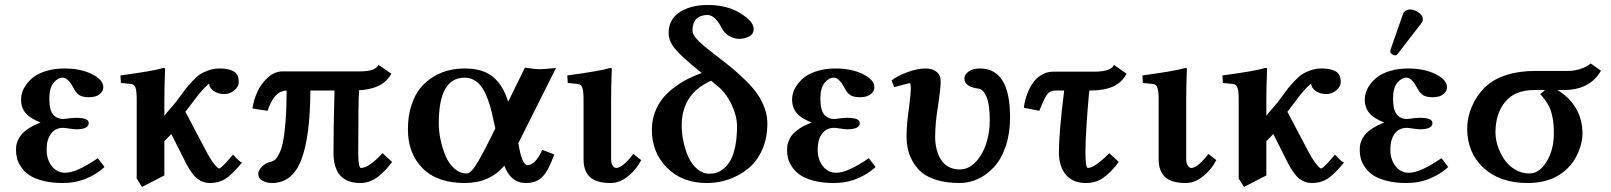

<svg xmlns="http://www.w3.org/2000/svg" viewBox="-20 -718 6429 766"><path d="M166 -121.1Q166 -82 186.5 -55.4Q207 -28.8 240.2 -28.8Q285.6 -28.8 370.1 -86.9L397 -51.8Q367.7 -23.9 324.5 -5.9Q281.2 12.2 230 12.2Q186 12.2 151.9 3.4Q117.7 -5.4 97.9 -18.6Q78.1 -31.7 65.4 -50Q52.7 -68.4 48.3 -84.7Q43.9 -101.1 43.9 -118.2Q43.9 -127.9 44.7 -135.5Q45.4 -143.1 50.8 -156.7Q56.2 -170.4 65.7 -181.6Q75.2 -192.9 95 -206.1Q114.7 -219.2 142.1 -229Q101.1 -245.1 82.5 -266.6Q64 -288.1 64 -321.8Q64 -335.4 68.8 -350.6Q73.7 -365.7 86.4 -382.8Q99.1 -399.9 117.9 -413.3Q136.7 -426.8 167.7 -435.8Q198.7 -444.8 236.8 -444.8Q301.8 -444.8 346.9 -422.1Q392.1 -399.4 392.1 -370.1Q392.1 -355.5 381.3 -345.7Q370.6 -335.9 358.9 -333Q347.2 -330.1 335 -330.1Q309.1 -330.1 296.4 -338.6Q283.7 -347.2 274.9 -363.8L262.7 -384.8Q257.8 -392.6 248.8 -400.4Q239.7 -408.2 231 -408.2Q210.4 -408.2 193.6 -387.5Q176.8 -366.7 176.8 -325.2Q176.8 -279.3 191.9 -261.2Q207 -243.2 232.9 -243.2Q236.3 -244.1 241.2 -244.1Q267.6 -248 284.2 -248Q334 -248 334 -227.1Q334 -202.1 283.2 -202.1Q280.8 -202.1 276.1 -202.6Q271.5 -203.1 265.4 -203.9Q259.3 -204.6 255.9 -205.1Q239.3 -208 231.9 -208Q201.2 -208 183.6 -184.8Q166 -161.6 166 -121.1Z M635.7 -321.3V-255.9Q644 -267.6 663.8 -289.8Q683.6 -312 692.4 -325.2Q710.4 -350.6 720.5 -363.3Q730.5 -376 747.8 -394.5Q765.1 -413.1 779.3 -422.1Q793.5 -431.2 813.7 -438Q834 -444.8 856.4 -444.8Q892.1 -444.8 912.4 -433.3Q932.6 -421.9 932.6 -390.1Q932.6 -372.6 914.8 -357.7Q897 -342.8 875.5 -342.8Q848.6 -342.8 831.5 -355.7Q814.5 -368.7 814.5 -384.8Q806.6 -378.9 789.3 -360.6Q772 -342.3 752.4 -314.9L719.7 -272L804.7 -110.8Q815.9 -89.8 826.2 -74.7Q837.4 -59.1 844.2 -52.5Q851.1 -45.9 854.5 -45.9Q862.8 -45.9 909.7 -101.1Q938 -69.8 945.8 -69.8Q905.8 -21 879.2 -4.4Q852.5 12.2 817.4 12.2Q790 12.2 768.3 -4.2Q746.6 -20.5 723.6 -64L663.6 -183.1L635.7 -154.8V-18.1L546.4 27.8L525.4 -5.9V-320.8Q525.4 -356 520.3 -368.9Q515.1 -381.8 503.4 -382.8L462.4 -387.2L460.4 -417Q591.8 -434.6 631.3 -446.8Q638.7 -446.8 638.7 -443.8Q635.7 -371.1 635.7 -321.3Z M1413.6 -433.1H1106.4Q1075.2 -433.1 1048.1 -408.2Q1021 -383.3 1006.3 -350.6Q991.7 -317.9 987.3 -285.2L1047.4 -275.9Q1061.5 -317.4 1079.6 -336.4Q1097.7 -355.5 1123.5 -356.9Q1123.5 -285.2 1119.1 -231.9Q1114.7 -178.7 1108.6 -150.1Q1102.5 -121.6 1093.3 -103.8Q1084 -85.9 1077.4 -80.8Q1070.8 -75.7 1062.5 -73.2Q1037.1 -67.4 1023.7 -51.8Q1010.3 -36.1 1010.3 -25.9Q1010.3 -5.9 1027.8 3.2Q1045.4 12.2 1064.5 12.2Q1146 12.2 1181.6 -79.3Q1217.3 -170.9 1218.3 -356.9H1314.5Q1310.5 -206.5 1310.5 -108.9Q1310.5 12.2 1417.5 12.2Q1439 12.2 1458.7 4.2Q1478.5 -3.9 1495.6 -19Q1512.7 -34.2 1522.2 -44.7Q1531.7 -55.2 1544.4 -71.8L1506.3 -106.9Q1451.2 -47.9 1420.4 -47.9Q1409.2 -47.9 1409.2 -108.9Q1409.2 -315.9 1412.6 -357.9Q1458.5 -360.4 1490.2 -375.5Q1522 -390.6 1541.5 -423.8L1490.2 -459Q1478 -433.1 1413.6 -433.1Z M1956.1 -206.1 1948.2 -241.2Q1941.9 -272 1935.1 -295.2Q1928.2 -318.4 1918.5 -340.6Q1908.7 -362.8 1897 -377Q1885.3 -391.1 1869.1 -399.7Q1853 -408.2 1833.5 -408.2Q1730.5 -408.2 1730.5 -226.1Q1730.5 -194.8 1737.5 -160.9Q1744.6 -127 1757.6 -96.2Q1770.5 -65.4 1792.7 -45.7Q1814.9 -25.9 1842.3 -25.9Q1851.1 -25.9 1862.8 -38.3Q1874.5 -50.8 1889.2 -76.4Q1903.8 -102.1 1915 -123.5L1943.4 -180.2ZM1833.5 -444.8Q1907.2 -444.8 1947.5 -410.9Q1987.8 -377 2007.3 -312L2074.2 -448.2Q2116.2 -441.9 2131.3 -441.9Q2150.4 -441.9 2198.2 -446.8L2046.4 -144L2048.3 -146Q2054.7 -103.5 2064.2 -81.3Q2073.7 -59.1 2083.5 -59.1Q2116.2 -59.1 2143.1 -120.1L2191.4 -102.1Q2168.9 -38.6 2144.8 -13.2Q2120.6 12.2 2078.1 12.2Q2017.6 12.2 1992.2 -57.1Q1933.6 12.2 1834.5 12.2Q1724.6 12.2 1666 -46.6Q1607.4 -105.5 1607.4 -202.1Q1607.4 -255.9 1621.6 -298.6Q1635.7 -341.3 1658.2 -368.2Q1680.7 -395 1710.9 -412.8Q1741.2 -430.7 1771.5 -437.7Q1801.8 -444.8 1833.5 -444.8Z M2308.1 -320.8Q2308.1 -356 2303 -368.9Q2297.9 -381.8 2286.1 -382.8L2245.1 -387.2L2243.2 -417Q2374.5 -434.6 2414.1 -446.8Q2420.9 -446.8 2420.9 -443.8Q2418 -371.1 2418 -321.3V-83Q2418 -67.4 2424.3 -57.6Q2430.7 -47.9 2438 -47.9Q2463.4 -47.9 2506.8 -104L2538.1 -79.1Q2519 -41.5 2485.4 -14.6Q2451.7 12.2 2417 12.2Q2359.4 12.2 2333.7 -11.7Q2308.1 -35.6 2308.1 -83Z M2839.8 -377 2817.4 -396Q2699.7 -344.2 2699.7 -216.8Q2699.7 -186 2706.5 -153.6Q2713.4 -121.1 2726.3 -91.8Q2739.3 -62.5 2761.7 -43.7Q2784.2 -24.9 2811.5 -24.9Q2825.7 -24.9 2839.1 -29.1Q2852.5 -33.2 2867.9 -45.9Q2883.3 -58.6 2894.5 -78.6Q2905.8 -98.6 2913.1 -133.5Q2920.4 -168.5 2920.4 -213.9Q2920.4 -255.4 2898.2 -302Q2876 -348.6 2839.8 -377ZM2779.8 -426.8 2765.6 -438Q2700.2 -491.2 2673.8 -522.5Q2647.5 -553.7 2647.5 -586.9Q2647.5 -615.7 2660.6 -637.7Q2673.8 -659.7 2696.3 -672.6Q2718.8 -685.5 2745.8 -691.9Q2772.9 -698.2 2803.7 -698.2Q2879.9 -698.2 2933.3 -665.5Q2986.8 -632.8 2986.8 -603Q2986.8 -581.5 2968.5 -572.3Q2950.2 -563 2927.7 -563Q2911.1 -563 2891.1 -573.2Q2871.1 -583.5 2858.4 -607.9Q2832 -658.2 2802.7 -658.2Q2774.4 -658.2 2758.5 -642.6Q2742.7 -627 2742.7 -597.2Q2742.7 -578.6 2766.1 -555.4Q2789.6 -532.2 2834.5 -498Q2877.4 -465.3 2901.9 -445.3Q2929.2 -422.4 2957.8 -394Q2986.3 -365.7 3003.2 -340.8Q3020 -315.9 3030.8 -286.1Q3041.5 -256.3 3041.5 -226.1Q3041.5 -167 3020.5 -120.1Q2999.5 -73.2 2964.6 -45.2Q2929.7 -17.1 2887.7 -2.4Q2845.7 12.2 2800.8 12.2Q2701.2 12.2 2640.9 -48.8Q2580.6 -109.9 2580.6 -200.2Q2580.6 -237.3 2592.8 -269.8Q2605 -302.2 2624 -325.7Q2643.1 -349.1 2670.2 -369.4Q2697.3 -389.6 2723.4 -402.8Q2749.5 -416 2779.8 -426.8Z M3242.2 -121.1Q3242.2 -82 3262.7 -55.4Q3283.2 -28.8 3316.4 -28.8Q3361.8 -28.8 3446.3 -86.9L3473.1 -51.8Q3443.8 -23.9 3400.6 -5.9Q3357.4 12.2 3306.2 12.2Q3262.2 12.2 3228 3.4Q3193.8 -5.4 3174.1 -18.6Q3154.3 -31.7 3141.6 -50Q3128.9 -68.4 3124.5 -84.7Q3120.1 -101.1 3120.1 -118.2Q3120.1 -127.9 3120.8 -135.5Q3121.6 -143.1 3127 -156.7Q3132.3 -170.4 3141.8 -181.6Q3151.4 -192.9 3171.1 -206.1Q3190.9 -219.2 3218.3 -229Q3177.2 -245.1 3158.7 -266.6Q3140.1 -288.1 3140.1 -321.8Q3140.1 -335.4 3145 -350.6Q3149.9 -365.7 3162.6 -382.8Q3175.3 -399.9 3194.1 -413.3Q3212.9 -426.8 3243.9 -435.8Q3274.9 -444.8 3313 -444.8Q3377.9 -444.8 3423.1 -422.1Q3468.3 -399.4 3468.3 -370.1Q3468.3 -355.5 3457.5 -345.7Q3446.8 -335.9 3435.1 -333Q3423.3 -330.1 3411.1 -330.1Q3385.3 -330.1 3372.6 -338.6Q3359.9 -347.2 3351.1 -363.8L3338.9 -384.8Q3334 -392.6 3325 -400.4Q3315.9 -408.2 3307.1 -408.2Q3286.6 -408.2 3269.8 -387.5Q3252.9 -366.7 3252.9 -325.2Q3252.9 -279.3 3268.1 -261.2Q3283.2 -243.2 3309.1 -243.2Q3312.5 -244.1 3317.4 -244.1Q3343.8 -248 3360.4 -248Q3410.2 -248 3410.2 -227.1Q3410.2 -202.1 3359.4 -202.1Q3356.9 -202.1 3352.3 -202.6Q3347.7 -203.1 3341.6 -203.9Q3335.4 -204.6 3332 -205.1Q3315.4 -208 3308.1 -208Q3277.3 -208 3259.8 -184.8Q3242.2 -161.6 3242.2 -121.1Z M4009.8 -250Q4009.8 -186.5 3992.7 -135.5Q3975.6 -84.5 3947 -53Q3918.5 -21.5 3882.8 -4.6Q3847.2 12.2 3808.6 12.2Q3750 12.2 3707.5 -2.9Q3665 -18.1 3641.6 -45.2Q3618.2 -72.3 3607.4 -104.2Q3596.7 -136.2 3596.7 -174.8Q3596.7 -221.2 3606.9 -291Q3613.8 -349.1 3613.8 -360.8Q3613.8 -386.2 3609.9 -386.2Q3606.9 -386.2 3590.8 -381.8L3561 -374L3546.9 -370.1L3537.6 -397Q3555.7 -413.1 3597.2 -429Q3638.7 -444.8 3671.9 -444.8Q3699.7 -444.8 3716.3 -431.6Q3732.9 -418.5 3732.9 -394Q3732.9 -366.7 3722.7 -296.9Q3710.9 -228.5 3710.9 -171.9Q3710.9 -146 3716.6 -123.3Q3722.2 -100.6 3733.4 -82Q3744.6 -63.5 3763.9 -52.7Q3783.2 -42 3808.6 -42Q3844.2 -42 3872.3 -71.5Q3900.4 -101.1 3914.6 -145.3Q3928.7 -189.5 3928.7 -237.8Q3928.7 -300.3 3916.5 -329.8Q3904.3 -359.4 3886.7 -363.8Q3827.6 -371.1 3827.6 -404.8Q3827.6 -420.4 3844.2 -432.6Q3860.8 -444.8 3889.6 -444.8Q4009.8 -444.8 4009.8 -250Z M4182.6 -432.1H4346.7Q4411.6 -432.1 4424.3 -459L4474.6 -423.8Q4454.6 -387.2 4419.2 -372.1Q4383.8 -356.9 4329.6 -356.9H4325.7Q4310.5 -191.4 4310.5 -108.9Q4310.5 -47.9 4320.3 -47.9Q4346.7 -47.9 4405.8 -106.9L4443.4 -71.8Q4413.6 -31.7 4383.1 -9.8Q4352.5 12.2 4312.5 12.2Q4261.2 12.2 4232.9 -20.3Q4204.6 -52.7 4204.6 -111.8Q4204.6 -189.9 4225.6 -356.9H4192.4Q4169.4 -356.9 4158 -341.8Q4146.5 -326.7 4126.5 -275.9L4064.5 -288.1Q4066.9 -306.2 4071.8 -324.2Q4076.7 -342.3 4086.2 -362.1Q4095.7 -381.8 4108.4 -397Q4121.1 -412.1 4140.4 -422.1Q4159.7 -432.1 4182.6 -432.1Z M4602.5 -320.8Q4602.5 -356 4597.4 -368.9Q4592.3 -381.8 4580.6 -382.8L4539.6 -387.2L4537.6 -417Q4668.9 -434.6 4708.5 -446.8Q4715.3 -446.8 4715.3 -443.8Q4712.4 -371.1 4712.4 -321.3V-83Q4712.4 -67.4 4718.8 -57.6Q4725.1 -47.9 4732.4 -47.9Q4757.8 -47.9 4801.3 -104L4832.5 -79.1Q4813.5 -41.5 4779.8 -14.6Q4746.1 12.2 4711.4 12.2Q4653.8 12.2 4628.2 -11.7Q4602.5 -35.6 4602.5 -83Z M5032.2 -321.3V-255.9Q5040.5 -267.6 5060.3 -289.8Q5080.1 -312 5088.9 -325.2Q5106.9 -350.6 5116.9 -363.3Q5127 -376 5144.3 -394.5Q5161.6 -413.1 5175.8 -422.1Q5189.9 -431.2 5210.2 -438Q5230.5 -444.8 5252.9 -444.8Q5288.6 -444.8 5308.8 -433.3Q5329.1 -421.9 5329.1 -390.1Q5329.1 -372.6 5311.3 -357.7Q5293.5 -342.8 5272 -342.8Q5245.1 -342.8 5228 -355.7Q5210.9 -368.7 5210.9 -384.8Q5203.1 -378.9 5185.8 -360.6Q5168.5 -342.3 5148.9 -314.9L5116.2 -272L5201.2 -110.8Q5212.4 -89.8 5222.7 -74.7Q5233.9 -59.1 5240.7 -52.5Q5247.6 -45.9 5251 -45.9Q5259.3 -45.9 5306.2 -101.1Q5334.5 -69.8 5342.3 -69.8Q5302.2 -21 5275.6 -4.4Q5249 12.2 5213.9 12.2Q5186.5 12.2 5164.8 -4.2Q5143.1 -20.5 5120.1 -64L5060.1 -183.1L5032.2 -154.8V-18.1L4942.9 27.8L4921.9 -5.9V-320.8Q4921.9 -356 4916.7 -368.9Q4911.6 -381.8 4899.9 -382.8L4858.9 -387.2L4856.9 -417Q4988.3 -434.6 5027.8 -446.8Q5035.2 -446.8 5035.2 -443.8Q5032.2 -371.1 5032.2 -321.3Z M5606 -680.2Q5622.1 -680.2 5639.4 -668.2Q5656.7 -656.2 5656.7 -642.1Q5656.7 -632.8 5651.9 -627L5557.6 -504.9Q5551.8 -497.1 5546.9 -497.1Q5540.5 -497.1 5533.7 -501.7Q5526.9 -506.3 5526.9 -511.2Q5526.9 -517.1 5527.8 -520L5577.6 -663.1Q5580.6 -670.9 5588.6 -675.5Q5596.7 -680.2 5606 -680.2ZM5526.9 -121.1Q5526.9 -82 5547.4 -55.4Q5567.9 -28.8 5601.1 -28.8Q5646.5 -28.8 5731 -86.9L5757.8 -51.8Q5728.5 -23.9 5685.3 -5.9Q5642.1 12.2 5590.8 12.2Q5546.9 12.2 5512.7 3.4Q5478.5 -5.4 5458.7 -18.6Q5439 -31.7 5426.3 -50Q5413.6 -68.4 5409.2 -84.7Q5404.8 -101.1 5404.8 -118.2Q5404.8 -127.9 5405.5 -135.5Q5406.2 -143.1 5411.6 -156.7Q5417 -170.4 5426.5 -181.6Q5436 -192.9 5455.8 -206.1Q5475.6 -219.2 5502.9 -229Q5461.9 -245.1 5443.4 -266.6Q5424.8 -288.1 5424.8 -321.8Q5424.8 -335.4 5429.7 -350.6Q5434.6 -365.7 5447.3 -382.8Q5460 -399.9 5478.8 -413.3Q5497.6 -426.8 5528.6 -435.8Q5559.6 -444.8 5597.7 -444.8Q5662.6 -444.8 5707.8 -422.1Q5752.9 -399.4 5752.9 -370.1Q5752.9 -355.5 5742.2 -345.7Q5731.4 -335.9 5719.7 -333Q5708 -330.1 5695.8 -330.1Q5669.9 -330.1 5657.2 -338.6Q5644.5 -347.2 5635.7 -363.8L5623.5 -384.8Q5618.7 -392.6 5609.6 -400.4Q5600.6 -408.2 5591.8 -408.2Q5571.3 -408.2 5554.4 -387.5Q5537.6 -366.7 5537.6 -325.2Q5537.6 -279.3 5552.7 -261.2Q5567.9 -243.2 5593.8 -243.2Q5597.2 -244.1 5602.1 -244.1Q5628.4 -248 5645 -248Q5694.8 -248 5694.8 -227.1Q5694.8 -202.1 5644 -202.1Q5641.6 -202.1 5637 -202.6Q5632.3 -203.1 5626.2 -203.9Q5620.1 -204.6 5616.7 -205.1Q5600.1 -208 5592.8 -208Q5562 -208 5544.4 -184.8Q5526.9 -161.6 5526.9 -121.1Z M6081.5 -25.9Q6121.1 -25.9 6150.1 -72.8Q6179.2 -119.6 6179.2 -187Q6179.2 -209 6177.7 -224.4Q6176.3 -239.7 6171.4 -261.2Q6166.5 -282.7 6154.8 -303Q6143.1 -323.2 6124.5 -342.8Q6131.3 -347.7 6137.2 -352.5Q6143.1 -357.4 6142.6 -358.9H6102.5Q6023.4 -358.9 5984.9 -311.5Q5946.3 -264.2 5946.3 -189Q5946.3 -163.6 5955.3 -135.7Q5964.4 -107.9 5980.7 -83Q5997.1 -58.1 6023.7 -42Q6050.3 -25.9 6081.5 -25.9ZM5903.3 -369.1Q5973.1 -435.1 6107.4 -435.1H6237.3Q6260.3 -435.1 6284.9 -442.9Q6309.6 -450.7 6326.2 -464.8L6367.2 -436Q6323.2 -358.9 6219.2 -358.9H6193.4Q6240.2 -331.5 6266.8 -286.9Q6293.5 -242.2 6293.5 -184.1Q6293.5 -170.9 6290.5 -155Q6287.6 -139.2 6280.5 -119.9Q6273.4 -100.6 6262.5 -82.3Q6251.5 -64 6233.9 -46.6Q6216.3 -29.3 6194.6 -16.4Q6172.9 -3.4 6141.8 4.4Q6110.8 12.2 6075.2 12.2Q5964.4 12.2 5898.9 -48.1Q5833.5 -108.4 5833.5 -205.1Q5833.5 -249 5851.8 -292.2Q5870.1 -335.4 5903.3 -369.1Z"/></svg>

Font: Linux Libertine G
Style: Semibold
Weight: 600
Designer: Philipp H. Poll
Foundry: Philipp H. Poll
Version: Version 5.1.1